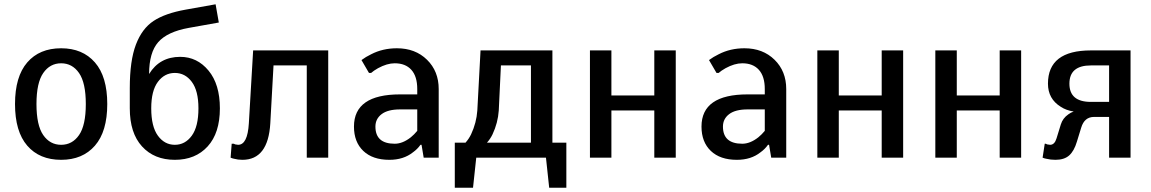

<svg xmlns="http://www.w3.org/2000/svg" viewBox="-20 -735 5365 895"><path d="M265 10Q164 10 107 -56Q50 -122 50 -250Q50 -378 107 -444Q164 -510 265 -510Q365 -510 422.5 -444Q480 -378 480 -250Q480 -122 422.5 -56Q365 10 265 10ZM181.5 -105.5Q213 -60 265 -60Q317 -60 348.5 -105.5Q380 -151 380 -250Q380 -349 348.5 -394.5Q317 -440 265 -440Q213 -440 181.5 -394.5Q150 -349 150 -250Q150 -151 181.5 -105.5Z M585 -230V-325Q585 -452 613.5 -527Q642 -602 696 -637.5Q750 -673 845 -690L985 -715L1000 -630L860 -605Q760 -587 717.5 -538.5Q675 -490 675 -390Q724 -470 820 -470Q899 -470 952 -406Q1005 -342 1005 -230Q1005 -115 948 -52.5Q891 10 795 10Q699 10 642 -52.5Q585 -115 585 -230ZM905 -230Q905 -312 874 -353.5Q843 -395 795 -395Q747 -395 716 -353.5Q685 -312 685 -230Q685 -145 716 -102.5Q747 -60 795 -60Q843 -60 874 -102.5Q905 -145 905 -230Z M1110 10Q1089 10 1071 5Q1065 4 1055 0L1060 -65H1070L1076 -62Q1086 -60 1090 -60Q1134 -60 1140 -160L1160 -500H1510V0H1410V-430H1255L1240 -160Q1230 10 1110 10Z M1795 10Q1717 10 1673.5 -31.5Q1630 -73 1630 -145Q1630 -295 1845 -295H1925V-320Q1925 -379 1897.5 -409.5Q1870 -440 1820 -440Q1784 -440 1742 -417Q1721 -405 1710 -395H1700L1665 -455Q1685 -470 1710 -482Q1764 -510 1830 -510Q1916 -510 1970.5 -456.5Q2025 -403 2025 -320V0H1955L1945 -60H1940Q1926 -40 1905 -25Q1861 10 1795 10ZM1820 -65Q1857 -65 1895 -95Q1911 -108 1925 -125V-225H1845Q1788 -225 1759 -203Q1730 -181 1730 -145Q1730 -65 1820 -65Z M2100 140V-70H2150Q2166 -88 2176 -109Q2201 -162 2205 -220L2220 -500H2555V-70H2620V140H2540L2525 0H2200L2185 140ZM2250 -70H2455V-430H2315L2305 -220Q2301 -162 2276 -109Q2266 -88 2250 -70Z M2730 0V-500H2830V-290H3030V-500H3130V0H3030V-220H2830V0Z M3415 10Q3337 10 3293.5 -31.5Q3250 -73 3250 -145Q3250 -295 3465 -295H3545V-320Q3545 -379 3517.5 -409.5Q3490 -440 3440 -440Q3404 -440 3362 -417Q3341 -405 3330 -395H3320L3285 -455Q3305 -470 3330 -482Q3384 -510 3450 -510Q3536 -510 3590.5 -456.5Q3645 -403 3645 -320V0H3575L3565 -60H3560Q3546 -40 3525 -25Q3481 10 3415 10ZM3440 -65Q3477 -65 3515 -95Q3531 -108 3545 -125V-225H3465Q3408 -225 3379 -203Q3350 -181 3350 -145Q3350 -65 3440 -65Z M3790 0V-500H3890V-290H4090V-500H4190V0H4090V-220H3890V0Z M4340 0V-500H4440V-290H4640V-500H4740V0H4640V-220H4440V0Z M4900 10Q4877 10 4857 5Q4850 4 4840 0L4850 -65H4855L4861 -62Q4871 -60 4875 -60Q4896 -60 4905 -90L4925 -155Q4934 -184 4960 -202Q4972 -211 4985 -215Q4949 -221 4925 -237Q4865 -274 4865 -345Q4865 -500 5065 -500H5250V0H5150V-190H5080Q5035 -190 5020 -140L5000 -75Q4987 -31 4964 -10.5Q4941 10 4900 10ZM5065 -260H5150V-430H5065Q4965 -430 4965 -345Q4965 -260 5065 -260Z"/></svg>

Font: Scada
Style: Regular
Weight: 400
Designer: Jovanny Lemonad
Foundry: Jovanny Lemonad
Version: Version 4.100;PS 004.100;hotconv 1.0.88;makeotf.lib2.5.64775